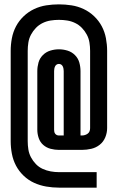

<svg xmlns="http://www.w3.org/2000/svg" viewBox="-20 -780 540 880"><path d="M423 80H250Q221 80 192 75Q163 70 136.5 58Q110 46 88.5 25.5Q67 5 53.5 -20.5Q40 -46 34.5 -75Q29 -104 29 -133V-547Q29 -576 34.5 -605Q40 -634 53.5 -659.5Q67 -685 88.5 -705.5Q110 -726 136.5 -738.5Q163 -751 192 -755.5Q221 -760 250 -760Q279 -760 308 -755.5Q337 -751 363.5 -738.5Q390 -726 411.5 -705.5Q433 -685 446.5 -659.5Q460 -634 465.5 -605Q471 -576 471 -547V-193Q471 -171 462.5 -150.5Q454 -130 437 -116.5Q420 -103 398.5 -98Q377 -93 355 -93H250Q231 -93 212 -98Q193 -103 178.5 -115.5Q164 -128 157.5 -147Q151 -166 151 -185V-454Q151 -474 156.5 -493.5Q162 -513 176.5 -527.5Q191 -542 210.5 -548Q230 -554 250 -554Q270 -554 289.5 -548Q309 -542 323.5 -527.5Q338 -513 343.5 -493.5Q349 -474 349 -454V-159H355Q362 -159 369 -161Q376 -163 382 -167.5Q388 -172 390.5 -178.5Q393 -185 393 -193V-547Q393 -566 390 -585Q387 -604 378 -621Q369 -638 355.5 -652Q342 -666 324.5 -674.5Q307 -683 288 -686Q269 -689 250 -689Q231 -689 212 -686Q193 -683 175.5 -674.5Q158 -666 144.5 -652Q131 -638 122 -621Q113 -604 110 -585Q107 -566 107 -547V-133Q107 -114 110 -95Q113 -76 122 -59Q131 -42 144.5 -28Q158 -14 175.5 -6Q193 2 212 5.5Q231 9 250 9H423ZM250 -159H272V-454Q272 -459 271 -465Q270 -471 267.5 -476Q265 -481 260.5 -484Q256 -487 250 -487Q244 -487 239.5 -484Q235 -481 232.5 -476Q230 -471 229 -465Q228 -459 228 -454V-185Q228 -180 229 -175.5Q230 -171 233 -167Q236 -163 240.5 -161Q245 -159 250 -159Z"/></svg>

Font: Iosevka Algr
Style: Bold
Weight: 700
Monospace: yes
Designer: Belleve Invis
Foundry: Belleve Invis
Version: Version 26.0.2; ttfautohint (v1.8.3)